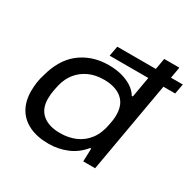

<svg xmlns="http://www.w3.org/2000/svg" viewBox="-160 -894 1088 1076"><g transform="rotate(30 384.0 -356.0)"><path d="M282 12Q208 12 156 -13Q104 -38 77 -84.5Q50 -131 50 -196Q50 -225 54 -252.5Q58 -280 67 -308Q81 -361 106 -404Q131 -447 167.5 -476.5Q204 -506 251 -522.5Q298 -539 356 -539Q402 -539 439.5 -529Q477 -519 506 -500.5Q535 -482 552 -454H559L606 -724H704L577 0H500L503 -84H496Q455 -34 399 -11Q343 12 282 12ZM307 -72Q362 -72 407 -91.5Q452 -111 482.5 -151.5Q513 -192 524 -256Q527 -272 528.5 -282.5Q530 -293 530.5 -301.5Q531 -310 531 -317Q531 -365 511.5 -395Q492 -425 456.5 -440Q421 -455 374 -455Q318 -455 276 -435.5Q234 -416 206 -381.5Q178 -347 166 -298Q162 -280 159 -265Q156 -250 154.5 -235.5Q153 -221 153 -206Q153 -140 194 -106Q235 -72 307 -72ZM332 -587 344 -652H768L756 -587Z"/></g></svg>

Font: Archivo Expanded
Style: Italic
Weight: 400
Width: 7
Italic angle: -10°
Designer: Hector Gatti
Foundry: Omnibus-Type
Version: Version 2.001